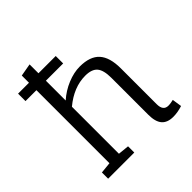

<svg xmlns="http://www.w3.org/2000/svg" viewBox="-215 -961 1132 1132"><g transform="rotate(-45 351.5 -395.0)"><path d="M587 14Q538 14 514.5 -13.5Q491 -41 491 -99V-407Q491 -471 468 -498Q445 -525 391 -525Q295 -525 206 -451V-59L275 -52V0H57V-52L127 -59V-668H36V-730H127V-790L206 -804V-730H350V-668H206V-503Q250 -542 303.5 -564Q357 -586 406 -586Q491 -586 530.5 -542.5Q570 -499 570 -407V-108Q570 -53 613 -53Q623 -53 635.5 -55Q648 -57 655 -59L664 1Q624 14 587 14Z"/></g></svg>

Font: Fauna One
Style: Regular
Weight: 400
Designer: Eduardo Rodriguez Tunni
Foundry: Eduardo Rodriguez Tunni
Version: Version 2.001; ttfautohint (v1.8.4.7-5d5b);gftools[0.9.23]